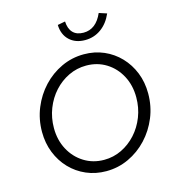

<svg xmlns="http://www.w3.org/2000/svg" viewBox="-133 -1044 1061 1167"><g transform="rotate(-15 397.5 -461.0)"><path d="M392 11Q325 11 267 -14Q209 -39 166 -84Q123 -129 99 -189.5Q75 -250 75 -320Q75 -400 104 -470.5Q133 -541 183.5 -595Q234 -649 300.5 -680Q367 -711 442 -711Q510 -711 567.5 -686Q625 -661 668 -616Q711 -571 735 -511Q759 -451 759 -380Q759 -300 730 -229.5Q701 -159 650.5 -105Q600 -51 533.5 -20Q467 11 392 11ZM397 -59Q456 -59 507.5 -84Q559 -109 598.5 -152.5Q638 -196 660.5 -253.5Q683 -311 683 -376Q683 -452 651 -512Q619 -572 563.5 -606.5Q508 -641 438 -641Q379 -641 327 -616Q275 -591 235.5 -547.5Q196 -504 173.5 -446.5Q151 -389 151 -324Q151 -249 183 -189Q215 -129 271 -94Q327 -59 397 -59ZM474 -792Q413 -792 375.5 -827.5Q338 -863 336 -924L384 -933Q386 -887 409.5 -862.5Q433 -838 476 -838Q555 -838 595 -930L644 -914Q619 -856 574.5 -824Q530 -792 474 -792Z"/></g></svg>

Font: Red Hat Text VF
Style: Italic
Weight: 400
Italic angle: -12°
Designer: Pentagram, MCKL
Foundry: Pentagram, MCKL
Version: Version 1.023